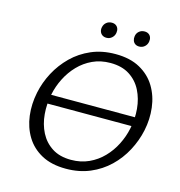

<svg xmlns="http://www.w3.org/2000/svg" viewBox="-120 -935 986 1051"><g transform="rotate(15 373.0 -409.5)"><path d="M347.1 9.4Q265.3 9.4 209.1 -21.2Q153 -51.7 121.5 -103.7Q90 -155.7 82 -220.2Q74 -284.7 88 -352.1Q100.5 -412.7 130.4 -468.9Q160.3 -525 206 -569.9Q251.6 -614.7 312.6 -641Q373.6 -667.4 449.5 -667.4Q532.2 -667.4 588.5 -636.1Q644.9 -604.9 676.5 -552.4Q708 -499.9 715.7 -435.4Q723.5 -370.9 709.5 -304.9Q696.5 -243.9 666.4 -187.3Q636.3 -130.6 590.4 -86.5Q544.5 -42.4 483.5 -16.5Q422.5 9.4 347.1 9.4ZM361.7 -44.8Q417.6 -44.8 463 -65.8Q508.3 -86.7 542.6 -122.2Q576.9 -157.6 599.5 -202.5Q622.1 -247.3 631.9 -295Q644.3 -351.9 639.2 -408.1Q634.2 -464.4 610.7 -510.7Q587.2 -557.1 543.7 -585.1Q500.3 -613.2 435.4 -613.2Q379.5 -613.2 334.4 -592.2Q289.3 -571.3 255.2 -535.8Q221.1 -500.4 198.5 -455.5Q175.9 -410.7 166.1 -363Q154.2 -306.1 159 -249.6Q163.8 -193.2 187.3 -147Q210.8 -100.9 254 -72.9Q297.3 -44.8 361.7 -44.8ZM109.3 -309.2 124.6 -360.6H709.7L694.4 -309.2ZM376.6 -740.5Q362.9 -740.5 353.2 -747Q343.5 -753.6 339.4 -765Q335.3 -776.3 338 -789.5Q341.3 -806.7 354.1 -817.4Q366.9 -828.1 384.8 -828.1Q398.5 -828.1 407.6 -822Q416.8 -816 421 -805.2Q425.1 -794.5 422.9 -780.7Q420.2 -763.5 407.3 -752Q394.5 -740.5 376.6 -740.5ZM562.3 -740.5Q548.5 -740.5 539.1 -747Q529.7 -753.6 525.9 -765Q522 -776.3 524.2 -789.5Q526.9 -806.7 539.7 -817.4Q552.5 -828.1 570.5 -828.1Q584.1 -828.1 593.3 -822Q602.5 -816 606.6 -805.2Q610.7 -794.5 608.5 -780.7Q605.8 -763.5 593 -752Q580.1 -740.5 562.3 -740.5Z"/></g></svg>

Font: Ysabeau
Style: Bold Italic
Weight: 700
Italic angle: -12°
Designer: Christian Thalmann (Catharsis Fonts)
Version: Version 2.002